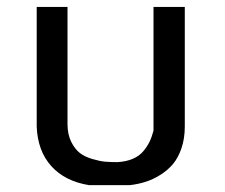

<svg xmlns="http://www.w3.org/2000/svg" viewBox="-20 -523 648 554"><path d="M85.9 -157.2V-502.9H174.8V-165Q174.8 -135.3 185.5 -113.8Q196.3 -92.3 210.7 -81.3Q225.1 -70.3 247.1 -64Q269 -57.6 284.2 -56.4Q299.3 -55.2 318.8 -55.2Q344.2 -56.6 363 -64.7Q381.8 -72.8 393.3 -86.4Q404.8 -100.1 411.4 -113.8Q418 -127.4 422.9 -146V-502.9H513.2V-158.2Q513.2 -123.5 503.7 -95.5Q494.1 -67.4 478.8 -49.3Q463.4 -31.2 442.1 -18.1Q420.9 -4.9 399.9 1.7Q378.9 8.3 355 11.2H236.8Q167.5 0 128.2 -43.5Q88.9 -86.9 85.9 -157.2Z"/></svg>

Font: Perun
Style: Regular
Weight: 400
Version: Version 1.0000